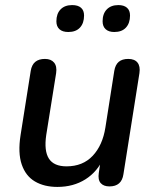

<svg xmlns="http://www.w3.org/2000/svg" viewBox="-20 -727 609 756"><path d="M206 9Q154 9 117.5 -12.5Q81 -34 65.5 -79.5Q50 -125 61 -195L101 -448Q105 -472 119 -483.5Q133 -495 157 -495Q181 -495 193 -480.5Q205 -466 201 -439L162 -195Q153 -133 172.5 -102.5Q192 -72 242 -72Q306 -72 345 -113.5Q384 -155 395 -225L430 -448Q434 -472 447.5 -483.5Q461 -495 485 -495Q510 -495 521.5 -480.5Q533 -466 529 -439L466 -41Q459 7 411 7Q388 7 376.5 -6Q365 -19 369 -46L381 -126L389 -107Q364 -51 316.5 -21Q269 9 206 9ZM430 -601Q408 -601 396 -612Q384 -623 384 -643Q384 -673 400.5 -690Q417 -707 446 -707Q468 -707 480 -696.5Q492 -686 492 -666Q492 -636 476 -618.5Q460 -601 430 -601ZM249 -601Q226 -601 214 -612Q202 -623 202 -643Q202 -673 218.5 -690Q235 -707 264 -707Q287 -707 299 -696.5Q311 -686 311 -666Q311 -636 295 -618.5Q279 -601 249 -601Z"/></svg>

Font: Nunito ExtraLight SemiBold
Style: Italic
Weight: 600
Italic angle: -9°
Version: Version 3.602